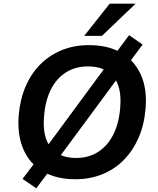

<svg xmlns="http://www.w3.org/2000/svg" viewBox="-20 -959 854 1038"><path d="M387 10Q285 10 213 -31.5Q141 -73 107 -150.5Q73 -228 81 -334Q88 -420 118 -490.5Q148 -561 198 -611Q248 -661 314.5 -688Q381 -715 461 -715Q564 -715 635 -674Q706 -633 741 -556Q776 -479 767 -373Q760 -285 729.5 -215Q699 -145 649.5 -94.5Q600 -44 533.5 -17Q467 10 387 10ZM391 -105Q461 -105 512.5 -139Q564 -173 594 -234.5Q624 -296 630 -379Q639 -489 593 -544.5Q547 -600 456 -600Q387 -600 335.5 -567Q284 -534 254 -473Q224 -412 218 -327Q209 -217 255 -161Q301 -105 391 -105ZM176 59 102 8 186 -103 227 -158 555 -603 596 -659 678 -769 751 -718 668 -607 627 -551 299 -107 259 -51ZM435 -765 573 -939H713L531 -765Z"/></svg>

Font: Nunito Sans 9pt
Style: Bold Italic
Weight: 700
Italic angle: -9°
Version: Version 3.101;gftools[0.9.27]